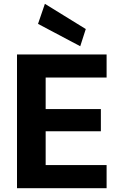

<svg xmlns="http://www.w3.org/2000/svg" viewBox="-20 -985 632 1005"><path d="M69 0V-700H538V-579H219V-414H508V-298H219V-121H538V0ZM400 -743 179 -860 215 -965 429 -833Z"/></svg>

Font: DM Sans 12pt Black
Style: Regular
Weight: 900
Version: Version 4.004;gftools[0.9.30]